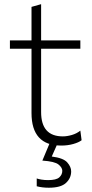

<svg xmlns="http://www.w3.org/2000/svg" viewBox="-20 -688 443 920"><path d="M273.5 9.5Q131 9.5 131 -146.5V-454.5H27.5V-494.5H131V-655L177 -668V-494.5H365V-454.5H177V-151Q177 -34.5 281 -34.5Q301 -34.5 324.2 -41.2Q347.5 -48 365 -62L371 -16Q357.5 -5.5 331 2Q304.5 9.5 273.5 9.5ZM214 211.5Q182 211.5 156 204.5V167Q163.5 170 178.2 172.5Q193 175 210.5 175Q249.5 175 264 162Q278.5 149 278.5 130.5Q278.5 115 260.2 100.2Q242 85.5 183 81.5L223 -14H255.5V0L228 62Q283.5 69 302.2 90.2Q321 111.5 321 133Q321 165.5 296.2 188.5Q271.5 211.5 214 211.5Z"/></svg>

Font: Heraclito ExtraLight
Style: Regular
Weight: 200
Designer: Kostas Bartsokas (font) & Cristiano Sobral (main changes)
Foundry: Kostas Bartsokas (font) & Cristiano Sobral (main changes)
Version: Version 1.00;July 8, 2020;FontCreator 13.0.0.2655 64-bit